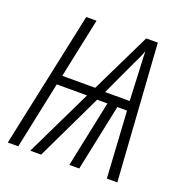

<svg xmlns="http://www.w3.org/2000/svg" viewBox="-128 -831 908 947"><g transform="rotate(20 325.5 -358.0)"><path d="M14 0H69L143 -352H302L132 0H189L356 -349H410L337 0H389L462 -349H513L534 0H589L541 -716H480L327 -401H154L220 -714H166ZM380 -398 465 -581C479 -609 489 -631 498 -655C498 -631 499 -609 501 -578L509 -398Z"/></g></svg>

Font: Noto Sans Condensed Light
Style: Italic
Weight: 300
Width: 3
Italic angle: -12°
Designer: Monotype Design Team
Foundry: Monotype Imaging Inc.
Version: Version 2.013